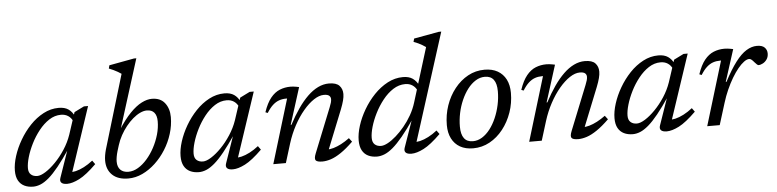

<svg xmlns="http://www.w3.org/2000/svg" viewBox="-45 -944 4768 1178"><g transform="rotate(-5 2339.5 -355.0)"><path d="M289.5 -30.5 350 -205H354.5Q311.5 -141 277.5 -99Q243.5 -57 215.8 -33.5Q188 -10 164.5 -0.5Q141 9 119 9Q88 9 64.5 -2.5Q41 -14 28 -37.5Q15 -61 15 -98Q15 -139 30.5 -187.8Q46 -236.5 73.8 -284.2Q101.5 -332 139.2 -371.8Q177 -411.5 222 -435.2Q267 -459 316 -459Q353 -459 375.8 -443.2Q398.5 -427.5 413 -397L399 -368.5Q389 -391 370.5 -403.2Q352 -415.5 326 -415.5Q287.5 -415.5 253 -393Q218.5 -370.5 189.8 -334.2Q161 -298 140 -256Q119 -214 107.5 -174.5Q96 -135 96 -106.5Q96 -80 110.8 -67Q125.5 -54 149.5 -54Q170.5 -54 200.8 -73Q231 -92 263 -124.8Q295 -157.5 322.8 -200Q350.5 -242.5 366.5 -289L411 -424.5L471.5 -454.5H497L357.5 -36.5L344.5 -60Q363 -57.5 387.2 -63.2Q411.5 -69 438.5 -83Q465.5 -97 493 -118.5L509.5 -95.5Q447.5 -34.5 403.8 -12.2Q360 10 328 10Q302.5 10 292.5 -0.5Q282.5 -11 289.5 -30.5Z M653 -163.5Q647.5 -145 644.8 -128.8Q642 -112.5 642 -99.5Q642 -66.5 659.5 -48.8Q677 -31 709 -31Q739 -31 768.5 -48.5Q798 -66 824.2 -96Q850.5 -126 870.8 -164Q891 -202 902.8 -243Q914.5 -284 914.5 -324Q914.5 -359 899.2 -377.5Q884 -396 853.5 -396Q834 -396 811.8 -385.5Q789.5 -375 767.2 -356Q745 -337 725 -312Q705 -287 689.2 -258.2Q673.5 -229.5 664 -199ZM719 -633.5Q709.5 -640.5 697.5 -647.2Q685.5 -654 672 -660.5Q658.5 -667 644 -672.5L649 -692L803 -720.5H817.5L679 -280L679.5 -292Q719 -354 756 -392Q793 -430 826.8 -447.2Q860.5 -464.5 890.5 -464.5Q943 -464.5 970 -429.8Q997 -395 997 -343Q997 -291.5 981.2 -240.5Q965.5 -189.5 937.2 -144.5Q909 -99.5 871.8 -64.8Q834.5 -30 792 -10Q749.5 10 705 10Q641 10 606.5 -23Q572 -56 572 -111.5Q572 -127 574.8 -143.8Q577.5 -160.5 582.5 -178.5Z M1310 -30.5 1370.5 -205H1375Q1332 -141 1298 -99Q1264 -57 1236.2 -33.5Q1208.5 -10 1185 -0.5Q1161.5 9 1139.5 9Q1108.5 9 1085 -2.5Q1061.5 -14 1048.5 -37.5Q1035.5 -61 1035.5 -98Q1035.5 -139 1051 -187.8Q1066.5 -236.5 1094.2 -284.2Q1122 -332 1159.8 -371.8Q1197.5 -411.5 1242.5 -435.2Q1287.5 -459 1336.5 -459Q1373.5 -459 1396.2 -443.2Q1419 -427.5 1433.5 -397L1419.5 -368.5Q1409.5 -391 1391 -403.2Q1372.5 -415.5 1346.5 -415.5Q1308 -415.5 1273.5 -393Q1239 -370.5 1210.2 -334.2Q1181.5 -298 1160.5 -256Q1139.5 -214 1128 -174.5Q1116.5 -135 1116.5 -106.5Q1116.5 -80 1131.2 -67Q1146 -54 1170 -54Q1191 -54 1221.2 -73Q1251.5 -92 1283.5 -124.8Q1315.5 -157.5 1343.2 -200Q1371 -242.5 1387 -289L1431.5 -424.5L1492 -454.5H1517.5L1378 -36.5L1365 -60Q1383.5 -57.5 1407.8 -63.2Q1432 -69 1459 -83Q1486 -97 1513.5 -118.5L1530 -95.5Q1468 -34.5 1424.2 -12.2Q1380.5 10 1348.5 10Q1323 10 1313 -0.5Q1303 -11 1310 -30.5Z M1591.5 -316 1577.5 -321.5Q1596.5 -377.5 1621.8 -408.5Q1647 -439.5 1678 -452Q1709 -464.5 1744 -464.5Q1753 -464.5 1761.8 -463.5Q1770.5 -462.5 1779.2 -461Q1788 -459.5 1797 -457.5L1725.5 -231H1730Q1758.5 -285 1788.2 -328Q1818 -371 1849.2 -401.2Q1880.5 -431.5 1913.5 -447.5Q1946.5 -463.5 1980.5 -463.5Q2026 -463.5 2045 -443.2Q2064 -423 2064 -391.5Q2064 -374 2058.2 -351.8Q2052.5 -329.5 2040.5 -299L1936 -38L1933 -60.5Q1952 -60 1974.8 -66.5Q1997.5 -73 2022.8 -86.2Q2048 -99.5 2074 -118.5L2091.5 -95.5Q2050 -55 2015.5 -31.8Q1981 -8.5 1952.5 0.8Q1924 10 1900 10Q1867.5 10 1859 -1Q1850.5 -12 1863 -43L1973 -317.5Q1979.5 -333.5 1982.8 -345.2Q1986 -357 1986 -366.5Q1986 -380 1976.5 -388.2Q1967 -396.5 1944 -396.5Q1915 -396.5 1882 -374.8Q1849 -353 1816.8 -314.8Q1784.5 -276.5 1757.2 -226Q1730 -175.5 1712 -118L1675.5 0H1598L1717.5 -394Q1716 -394 1714.2 -394Q1712.5 -394 1711 -394Q1688 -394 1667.8 -387Q1647.5 -380 1628.8 -363Q1610 -346 1591.5 -316Z M2519.5 -372Q2510 -394 2491.2 -406.5Q2472.5 -419 2447 -419Q2407.5 -419 2372.5 -396.5Q2337.5 -374 2308.2 -337.2Q2279 -300.5 2257.8 -258.2Q2236.5 -216 2225 -176.2Q2213.5 -136.5 2213.5 -107.5Q2213.5 -80.5 2228.2 -67.2Q2243 -54 2267 -54Q2284.5 -54 2309 -67.2Q2333.5 -80.5 2360 -103.8Q2386.5 -127 2412.2 -158Q2438 -189 2458.8 -225.5Q2479.5 -262 2491.5 -301L2594.5 -634Q2585.5 -640.5 2573.8 -647.5Q2562 -654.5 2548.5 -661Q2535 -667.5 2520.5 -672.5L2526 -692.5L2680.5 -720.5H2695.5L2478 -36.5L2465 -60Q2484 -57.5 2508 -63.2Q2532 -69 2559.2 -83Q2586.5 -97 2613.5 -118.5L2630 -95.5Q2568 -34.5 2524.2 -12.2Q2480.5 10 2448.5 10Q2423.5 10 2413.2 -0.5Q2403 -11 2410 -30.5L2471 -205H2475.5Q2432 -140.5 2397.2 -98.8Q2362.5 -57 2334.5 -33.5Q2306.5 -10 2282.5 -0.5Q2258.5 9 2236.5 9Q2205.5 9 2182 -2.5Q2158.5 -14 2145.5 -38Q2132.5 -62 2132.5 -99Q2132.5 -140.5 2148 -189.5Q2163.5 -238.5 2191.8 -286.8Q2220 -335 2258 -374.8Q2296 -414.5 2341.5 -438.8Q2387 -463 2437 -463Q2473.5 -463 2496.5 -447Q2519.5 -431 2533.5 -400.5Z M2939 -464.5Q2986.5 -464.5 3019.8 -445.5Q3053 -426.5 3070.8 -391.8Q3088.5 -357 3088.5 -309Q3088.5 -246 3068.5 -188.8Q3048.5 -131.5 3013.2 -86.8Q2978 -42 2930.8 -16Q2883.5 10 2828.5 10Q2781.5 10 2748.2 -9Q2715 -28 2697.2 -63Q2679.5 -98 2679.5 -145.5Q2679.5 -208.5 2699.2 -266Q2719 -323.5 2754.5 -368.2Q2790 -413 2837 -438.8Q2884 -464.5 2939 -464.5ZM2830.5 -33.5Q2860.5 -33.5 2887.5 -50.2Q2914.5 -67 2936.8 -96Q2959 -125 2975.2 -162.5Q2991.5 -200 3000.5 -241.8Q3009.5 -283.5 3009.5 -325.5Q3009.5 -373 2991.5 -397Q2973.5 -421 2937.5 -421Q2907.5 -421 2880.5 -404.2Q2853.5 -387.5 2831.2 -358.5Q2809 -329.5 2792.5 -292Q2776 -254.5 2767.2 -212.8Q2758.5 -171 2758.5 -129.5Q2758.5 -82 2776.5 -57.8Q2794.5 -33.5 2830.5 -33.5Z M3167.5 -316 3153.5 -321.5Q3172.5 -377.5 3197.8 -408.5Q3223 -439.5 3254 -452Q3285 -464.5 3320 -464.5Q3329 -464.5 3337.8 -463.5Q3346.5 -462.5 3355.2 -461Q3364 -459.5 3373 -457.5L3301.5 -231H3306Q3334.5 -285 3364.2 -328Q3394 -371 3425.2 -401.2Q3456.5 -431.5 3489.5 -447.5Q3522.5 -463.5 3556.5 -463.5Q3602 -463.5 3621 -443.2Q3640 -423 3640 -391.5Q3640 -374 3634.2 -351.8Q3628.5 -329.5 3616.5 -299L3512 -38L3509 -60.5Q3528 -60 3550.8 -66.5Q3573.5 -73 3598.8 -86.2Q3624 -99.5 3650 -118.5L3667.5 -95.5Q3626 -55 3591.5 -31.8Q3557 -8.5 3528.5 0.8Q3500 10 3476 10Q3443.5 10 3435 -1Q3426.5 -12 3439 -43L3549 -317.5Q3555.5 -333.5 3558.8 -345.2Q3562 -357 3562 -366.5Q3562 -380 3552.5 -388.2Q3543 -396.5 3520 -396.5Q3491 -396.5 3458 -374.8Q3425 -353 3392.8 -314.8Q3360.5 -276.5 3333.2 -226Q3306 -175.5 3288 -118L3251.5 0H3174L3293.5 -394Q3292 -394 3290.2 -394Q3288.5 -394 3287 -394Q3264 -394 3243.8 -387Q3223.5 -380 3204.8 -363Q3186 -346 3167.5 -316Z M3982.5 -30.5 4043 -205H4047.5Q4004.5 -141 3970.5 -99Q3936.5 -57 3908.8 -33.5Q3881 -10 3857.5 -0.5Q3834 9 3812 9Q3781 9 3757.5 -2.5Q3734 -14 3721 -37.5Q3708 -61 3708 -98Q3708 -139 3723.5 -187.8Q3739 -236.5 3766.8 -284.2Q3794.5 -332 3832.2 -371.8Q3870 -411.5 3915 -435.2Q3960 -459 4009 -459Q4046 -459 4068.8 -443.2Q4091.5 -427.5 4106 -397L4092 -368.5Q4082 -391 4063.5 -403.2Q4045 -415.5 4019 -415.5Q3980.5 -415.5 3946 -393Q3911.5 -370.5 3882.8 -334.2Q3854 -298 3833 -256Q3812 -214 3800.5 -174.5Q3789 -135 3789 -106.5Q3789 -80 3803.8 -67Q3818.5 -54 3842.5 -54Q3863.5 -54 3893.8 -73Q3924 -92 3956 -124.8Q3988 -157.5 4015.8 -200Q4043.5 -242.5 4059.5 -289L4104 -424.5L4164.5 -454.5H4190L4050.5 -36.5L4037.5 -60Q4056 -57.5 4080.2 -63.2Q4104.5 -69 4131.5 -83Q4158.5 -97 4186 -118.5L4202.5 -95.5Q4140.5 -34.5 4096.8 -12.2Q4053 10 4021 10Q3995.5 10 3985.5 -0.5Q3975.5 -11 3982.5 -30.5Z M4390 -394Q4388.5 -394 4386.8 -394Q4385 -394 4383.5 -394Q4360.5 -394 4340.2 -387Q4320 -380 4301.2 -363Q4282.5 -346 4264 -316L4250 -321.5Q4269 -377.5 4294.2 -408.5Q4319.5 -439.5 4350.5 -452Q4381.5 -464.5 4416.5 -464.5Q4425.5 -464.5 4434.5 -463.5Q4443.5 -462.5 4452.5 -461Q4461.5 -459.5 4470.5 -457.5L4407.5 -261H4412Q4450.5 -334.5 4484.5 -379.2Q4518.5 -424 4551.2 -444.2Q4584 -464.5 4617 -464.5Q4649.5 -464.5 4664.2 -449.5Q4679 -434.5 4679 -412.5Q4679 -391.5 4668.8 -376.5Q4658.5 -361.5 4644 -353.8Q4629.5 -346 4616.5 -346Q4613.5 -346 4607.2 -351.2Q4601 -356.5 4593 -366Q4585 -376 4577.5 -382.2Q4570 -388.5 4563 -388.5Q4548.5 -388.5 4530.5 -375.2Q4512.5 -362 4493 -338.2Q4473.5 -314.5 4454.5 -282.5Q4435.5 -250.5 4418.5 -212.5Q4401.5 -174.5 4389 -133.5L4347.5 0H4270.5Z"/></g></svg>

Font: Newsreader
Style: Italic
Weight: 400
Italic angle: -17°
Designer: Hugues Gentile
Foundry: Production Type
Version: Version 1.003